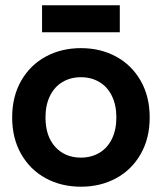

<svg xmlns="http://www.w3.org/2000/svg" viewBox="-20 -692 612 726"><path d="M26 -248Q26 -327 60 -386.5Q94 -446 153 -478Q212 -510 286 -510Q360 -510 419 -478Q478 -446 512 -386.5Q546 -327 546 -248Q546 -169 512 -109.5Q478 -50 419 -18Q360 14 286 14Q212 14 153 -18Q94 -50 60 -109.5Q26 -169 26 -248ZM152 -248Q152 -177 189 -136.5Q226 -96 286 -96Q325 -96 355.5 -114Q386 -132 403 -166.5Q420 -201 420 -248Q420 -295 403 -329.5Q386 -364 355.5 -382Q325 -400 286 -400Q247 -400 216.5 -382Q186 -364 169 -329.5Q152 -295 152 -248ZM433 -570H139V-672H433Z"/></svg>

Font: Space Grotesk Variable
Style: Regular
Weight: 400
Designer: Florian Karsten (Space Grotesk), Colophon Foundry (Space Mono)
Foundry: Florian Karsten
Version: Version 1.106